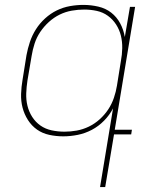

<svg xmlns="http://www.w3.org/2000/svg" viewBox="-20 -548 640 783"><path d="M243 -11Q268 -11 293 -15.5Q318 -20 342 -31.5Q366 -43 386.5 -61.5Q407 -80 421.5 -102Q436 -124 444.5 -149Q453 -174 457 -199L473 -299Q478 -325 478.5 -351.5Q479 -378 473 -402.5Q467 -427 453.5 -448Q440 -469 420 -483.5Q400 -498 375 -503.5Q350 -509 323 -509Q298 -509 272.5 -504.5Q247 -500 223.5 -488.5Q200 -477 179.5 -458.5Q159 -440 144 -417.5Q129 -395 121 -370Q113 -345 109 -320L92 -220Q88 -194 87 -167.5Q86 -141 92 -116.5Q98 -92 111.5 -71Q125 -50 145 -36Q165 -22 190.5 -16.5Q216 -11 243 -11ZM388 215 441 -106Q427 -79 404.5 -56Q382 -33 354.5 -18.5Q327 -4 297 2Q267 8 238 8Q209 8 181 2Q153 -4 131 -19.5Q109 -35 94 -58.5Q79 -82 72 -109Q65 -136 66 -165Q67 -194 72 -223L88 -323Q93 -350 102 -377Q111 -404 126.5 -428.5Q142 -453 164 -473Q186 -493 211.5 -505.5Q237 -518 265 -523Q293 -528 320 -528Q351 -528 381 -521Q411 -514 433.5 -496.5Q456 -479 470 -453Q484 -427 489 -397L510 -520H531L448 -19H518L515 0H445L409 215Z"/></svg>

Font: Iosevka Thin Extended
Style: Italic
Weight: 100
Width: 7
Italic angle: -9°
Monospace: yes
Designer: Belleve Invis
Foundry: Belleve Invis
Version: Version 32.5.0; ttfautohint (v1.8.4)